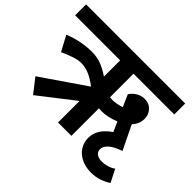

<svg xmlns="http://www.w3.org/2000/svg" viewBox="-175 -907 1230 1230"><g transform="rotate(45 440.0 -292.0)"><path d="M900 36Q874 54 839 66Q804 78 764 78Q714 78 675 59Q636 40 615 6.5Q594 -27 594 -67Q594 -148 682 -207L652 -274Q591 -248 531 -248Q516 -248 509 -250V0H388V-195L151 -11L76 -107L375 -312Q329 -347 293.5 -361Q258 -375 223 -375Q175 -375 83 -332L28 -435Q122 -474 223 -474Q264 -474 302 -461Q340 -448 388 -416V-563H-20V-662H878V-563H509V-350Q525 -348 533 -348Q567 -348 612 -363L576 -444Q593 -470 619 -485Q645 -500 672 -500Q715 -500 739.5 -473Q764 -446 764 -409Q764 -363 730 -326L809 -163Q753 -144 726 -120Q699 -96 699 -70Q699 -47 716 -34Q733 -21 764 -21Q788 -21 814 -29Q840 -37 856 -50Z"/></g></svg>

Font: MartelSansBold
Style: Bold
Weight: 700
Designer: Dan Reynolds and Mathieu Réguer
Foundry: Dan Reynolds and Mathieu Réguer
Version: Version 1.002; ttfautohint (v1.1) -l 5 -r 5 -G 72 -x 0 -D la